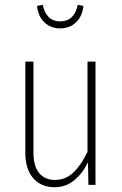

<svg xmlns="http://www.w3.org/2000/svg" viewBox="-20 -780 514 810"><path d="M136.2 -754.9 160.2 -759.8Q174.8 -689.9 233.9 -689.9Q293.5 -689.9 308.1 -759.8L332 -754.9Q327.1 -710.4 300.3 -685.3Q273.4 -660.2 233.9 -660.2Q194.3 -660.2 167.7 -685.3Q141.1 -710.4 136.2 -754.9ZM382.8 -520V0H353L351.1 -95.2Q328.6 -48.8 293.2 -19.5Q257.8 9.8 210.9 9.8Q152.8 9.8 119.9 -28.6Q86.9 -66.9 86.9 -134.8V-520H121.1V-137.2Q121.1 -79.6 145 -50.3Q168.9 -21 211.9 -21Q256.3 -21 289.1 -51.8Q321.8 -82.5 349.1 -139.2V-520Z"/></svg>

Font: Fira Sans Compressed UltraLight
Style: Regular
Weight: 200
Width: 1
Designer: Carrois Corporate & Edenspiekermann AG
Foundry: Carrois Corporate GbR & Edenspiekermann AG
Version: Version 4.203;PS 004.203;hotconv 1.0.88;makeotf.lib2.5.64775